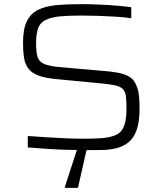

<svg xmlns="http://www.w3.org/2000/svg" viewBox="-20 -716 784 926"><path d="M394 8Q350 8 300 6.5Q250 5 201.5 1.5Q153 -2 114 -5V-60Q156 -57 204 -54Q252 -51 298 -49Q344 -47 376 -47Q434 -47 469 -49.5Q504 -52 532 -62Q557 -71 569 -90Q581 -109 585.5 -134.5Q590 -160 590 -187Q590 -226 587.5 -249.5Q585 -273 573.5 -285.5Q562 -298 536.5 -304Q511 -310 465 -314L257 -334Q198 -339 164.5 -352Q131 -365 115.5 -387Q100 -409 95.5 -439.5Q91 -470 91 -509Q91 -575 109 -612.5Q127 -650 162.5 -668Q198 -686 250.5 -691Q303 -696 370 -696Q414 -696 459.5 -694Q505 -692 545.5 -688.5Q586 -685 613 -681V-628Q581 -633 539.5 -635.5Q498 -638 455.5 -639.5Q413 -641 376 -641Q309 -641 268.5 -637Q228 -633 201 -620Q172 -606 163 -577Q154 -548 154 -510Q154 -468 160.5 -444Q167 -420 190 -409Q213 -398 261 -393L466 -375Q513 -372 548 -365.5Q583 -359 606 -344.5Q629 -330 640 -298Q646 -284 648.5 -267.5Q651 -251 652 -232.5Q653 -214 653 -191Q653 -128 639 -89Q625 -50 599.5 -29.5Q574 -9 541 -1Q508 7 470.5 7.5Q433 8 394 8ZM293 190V185L359 -18H402V-13L356 190Z"/></svg>

Font: Saira Expanded Light
Style: Regular
Weight: 300
Width: 7
Designer: Hector Gatti with collaboration of the Omnibus-Type team
Foundry: Omnibus-Type
Version: Version 1.101